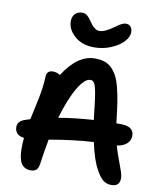

<svg xmlns="http://www.w3.org/2000/svg" viewBox="-102 -1024 957 1137"><g transform="rotate(10 376.5 -455.5)"><path d="M403.8 -752.9Q331.5 -752.9 286.4 -792.5Q241.2 -832 241.2 -881.8Q241.2 -909.7 257.1 -926.3Q272.9 -942.9 299.8 -942.9Q317.4 -942.9 330.3 -932.1Q343.3 -921.4 356 -901.9Q367.2 -885.7 373.8 -877.9Q380.4 -870.1 392.3 -862.1Q404.3 -854 417 -854Q450.2 -854 503.9 -893.1Q505.4 -894 511.2 -898.4Q517.1 -902.8 519 -904.1Q521 -905.3 526.6 -908.9Q532.2 -912.6 534.7 -913.8Q537.1 -915 542 -917.5Q546.9 -919.9 550.3 -920.9Q553.7 -921.9 557.9 -922.9Q562 -923.8 565.9 -923.8Q585 -923.8 595 -911.4Q605 -898.9 605 -877.9Q605 -850.6 578.6 -821.8Q552.2 -793 504.6 -772.9Q457 -752.9 403.8 -752.9ZM645 32.2Q616.7 32.2 595.7 15.6Q574.7 -1 553.2 -41Q522.5 -94.2 500 -200.2Q385.3 -194.3 233.9 -168Q218.8 -89.8 210 -22Q207 4.9 195.3 17.3Q183.6 29.8 161.1 29.8Q122.6 29.8 103.8 1.7Q85 -26.4 85 -89.8Q85 -121.1 87.9 -152.8Q59.6 -156.2 45.9 -171.1Q32.2 -186 32.2 -209Q32.2 -246.1 80.1 -259.8Q96.7 -266.1 106 -268.1Q110.4 -288.6 119.9 -332.3Q129.4 -376 134.5 -401.1Q139.6 -426.3 144.8 -462.9Q149.9 -499.5 150.9 -530.8Q150.9 -569.8 189.9 -569.8Q212.9 -569.8 232.9 -556.2Q316.9 -689 420.9 -689Q454.1 -689 478.8 -680.9Q503.4 -672.9 522.5 -653.8Q541.5 -634.8 554.7 -609.6Q567.9 -584.5 578.4 -543.7Q588.9 -502.9 595.7 -459Q602.5 -415 609.9 -351.1Q609.9 -344.7 611.8 -333H629.9Q678.2 -333 698 -318.6Q717.8 -304.2 717.8 -275.9Q717.8 -247.6 696 -228Q674.3 -208.5 637.2 -204.1Q647.9 -165.5 663.6 -124.3Q679.2 -83 687.5 -58.3Q695.8 -33.7 695.8 -16.1Q695.8 32.2 645 32.2ZM416 -559.1Q382.3 -559.1 342 -491.2Q301.8 -423.3 267.1 -305.2Q362.3 -321.8 477.1 -329.1Q474.6 -348.6 474.1 -352.1Q470.2 -387.2 467.5 -410.2Q464.8 -433.1 461.7 -456.3Q458.5 -479.5 455.8 -492.9Q453.1 -506.3 450 -519.3Q446.8 -532.2 443.6 -538.8Q440.4 -545.4 436 -550.5Q431.6 -555.7 427 -557.4Q422.4 -559.1 416 -559.1Z"/></g></svg>

Font: Shantell Sans Bouncy
Style: Regular
Weight: 600
Designer: Stephen Nixon, Anya Danilova, Shantell Martin
Foundry: Arrow Type
Version: Version 1.006;[9816181b4]